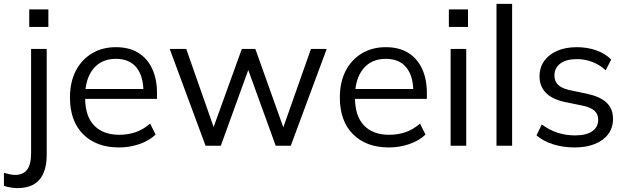

<svg xmlns="http://www.w3.org/2000/svg" viewBox="-77 -756 3251 996"><path d="M13.2 219.9Q-1 219.9 -21.9 216.6Q-42.8 213.3 -56.6 207.9V140.2Q-44.7 144.2 -28.6 147.7Q-12.6 151.3 0.9 151.3Q42.7 151.3 63.5 124.5Q84.3 97.7 84.3 38.3V-502.3H165.3V46.4Q165.3 131.9 127.6 175.9Q89.9 219.9 13.2 219.9ZM74.7 -616.4V-707.2H173.9V-616.4Z M540.5 8.9Q422.5 8.9 354.2 -59.7Q285.9 -128.4 285.9 -249.9Q285.9 -329.4 315.8 -387.9Q345.8 -446.3 399.7 -478.8Q453.6 -511.3 524.4 -511.3Q593.2 -511.3 640.3 -482.1Q687.5 -453 712.4 -399.4Q737.4 -345.8 737.4 -272.9V-243.1H347.7V-294.2H683.9L666.9 -280.8Q666.9 -361.4 630.8 -406Q594.7 -450.7 524.3 -450.7Q448.6 -450.7 406.6 -398.3Q364.6 -345.8 364.6 -257.2V-248.5Q364.6 -153.7 411.2 -105.3Q457.8 -56.8 541.9 -56.8Q587 -56.8 626.3 -70.2Q665.7 -83.6 701.8 -114.9L730.3 -57.9Q697 -26.2 646.5 -8.7Q595.9 8.9 540.5 8.9Z M989.3 0 803.4 -502.3H889L1044.2 -60H1017.7L1177.6 -502.3H1247.5L1405.3 -60H1380.2L1536.1 -502.3H1617.8L1431.4 0H1353.2L1190.5 -449.2H1231.3L1068.5 0Z M1940.5 8.9Q1822.5 8.9 1754.2 -59.7Q1685.9 -128.4 1685.9 -249.9Q1685.9 -329.4 1715.8 -387.9Q1745.8 -446.3 1799.7 -478.8Q1853.6 -511.3 1924.4 -511.3Q1993.2 -511.3 2040.3 -482.1Q2087.5 -453 2112.4 -399.4Q2137.4 -345.8 2137.4 -272.9V-243.1H1747.7V-294.2H2083.9L2066.9 -280.8Q2066.9 -361.4 2030.8 -406Q1994.7 -450.7 1924.3 -450.7Q1848.6 -450.7 1806.6 -398.3Q1764.6 -345.8 1764.6 -257.2V-248.5Q1764.6 -153.7 1811.2 -105.3Q1857.8 -56.8 1941.9 -56.8Q1987 -56.8 2026.3 -70.2Q2065.7 -83.6 2101.8 -114.9L2130.3 -57.9Q2097 -26.2 2046.5 -8.7Q1995.9 8.9 1940.5 8.9Z M2260.6 0V-502.3H2341.6V0ZM2251.5 -616.4V-707.2H2350.7V-616.4Z M2498.6 0V-736H2579.6V0Z M2903.9 8.9Q2843.7 8.9 2791.8 -7.6Q2740 -24.2 2706.1 -53.8L2733.7 -110.7Q2770.7 -82.1 2814.5 -67.8Q2858.4 -53.6 2905.4 -53.6Q2965 -53.6 2995.5 -75.3Q3026.1 -97.1 3026.1 -134.6Q3026.1 -163.9 3006.7 -181.7Q2987.2 -199.4 2943.1 -208.5L2850 -227.5Q2786 -242.1 2753.8 -275.5Q2721.7 -309 2721.7 -360.8Q2721.7 -404.7 2745 -438.5Q2768.4 -472.4 2812.2 -491.8Q2856 -511.3 2915.2 -511.3Q2969.6 -511.3 3016.5 -494.7Q3063.3 -478.1 3093.6 -447L3065 -391.5Q3034.6 -419.7 2996.2 -434.5Q2957.8 -449.3 2917.1 -449.3Q2858.2 -449.3 2828.6 -425.7Q2799.1 -402.2 2799.1 -364.2Q2799.1 -335.3 2817.3 -316.8Q2835.5 -298.3 2875 -289.2L2968.1 -269.7Q3035.6 -255.1 3069.3 -223.7Q3103 -192.2 3103 -139.4Q3103 -93.6 3078.2 -60.3Q3053.3 -26.9 3008.5 -9Q2963.6 8.9 2903.9 8.9Z"/></svg>

Font: Mulish ExtraLight
Style: Regular
Weight: 200
Designer: Vernon Adams
Foundry: Vernon Adams
Version: Version 3.603